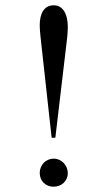

<svg xmlns="http://www.w3.org/2000/svg" viewBox="-20 -696 373 725"><path d="M236 -42C236 -72 212 -97 183 -97C153 -97 130 -73 130 -43C130 -13 152 9 182 9C213 9 236 -13 236 -42ZM175 -176H189L234 -557C235 -568 236 -583 236 -595C236 -644 217 -676 183 -676C145 -676 130 -643 130 -600C130 -589 131 -577 133 -557Z"/></svg>

Font: XITS Math
Style: Regular
Weight: 400
Designer: MicroPress Inc., with final additions and corrections provided by Coen Hoffman, Elsevier (retired)
Version: Version 1.302